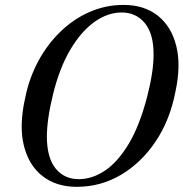

<svg xmlns="http://www.w3.org/2000/svg" viewBox="-20 -730 728 762"><path d="M470.5 -710.5Q552 -710.5 606 -668Q660 -625.5 679.5 -547.8Q699 -470 676 -365Q654.5 -253.5 597.8 -168.8Q541 -84 460.2 -36.2Q379.5 11.5 284.5 11.5Q204 11.5 149.2 -30.8Q94.5 -73 74.8 -152Q55 -231 80 -341.5Q95.5 -419.5 131.5 -486.5Q167.5 -553.5 219.5 -604Q271.5 -654.5 335.5 -682.5Q399.5 -710.5 470.5 -710.5ZM292.5 -19Q346 -19 396.8 -53Q447.5 -87 490.8 -159Q534 -231 564 -346Q577 -396.5 583.2 -437.8Q589.5 -479 589.5 -512Q590 -595.5 555 -638Q520 -680.5 463 -680.5Q408 -680.5 355.5 -643.5Q303 -606.5 260 -534.5Q217 -462.5 191 -358Q178 -305 172 -262.8Q166 -220.5 166 -187.5Q166.5 -103.5 200.8 -61.2Q235 -19 292.5 -19Z"/></svg>

Font: Fraunces 144pt S050
Style: Italic
Weight: 400
Italic angle: -16°
Version: Version 1.000; ttfautohint (v1.8.3)